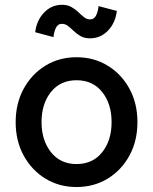

<svg xmlns="http://www.w3.org/2000/svg" viewBox="-20 -752 624 783"><path d="M43.9 -253.9Q43.9 -330.6 76.7 -390.4Q109.4 -450.2 165.5 -484.4Q221.7 -518.6 292 -518.6Q362.8 -518.6 418.9 -484.4Q475.1 -450.2 507.8 -390.4Q540.5 -330.6 540.5 -253.9Q540.5 -177.2 507.8 -117.4Q475.1 -57.6 418.9 -23.4Q362.8 10.7 292 10.7Q221.7 10.7 165.5 -23.4Q109.4 -57.6 76.7 -117.4Q43.9 -177.2 43.9 -253.9ZM149.4 -253.9Q149.4 -180.2 187.7 -131.6Q226.1 -83 292 -83Q358.4 -83 396.7 -131.1Q435.1 -179.2 435.1 -253.9Q435.1 -328.6 396.7 -376.7Q358.4 -424.8 292 -424.8Q226.1 -424.8 187.7 -376.7Q149.4 -328.6 149.4 -253.9ZM198.2 -600.6 123.5 -620.6Q129.4 -668.9 159.7 -700.7Q189.9 -732.4 232.9 -732.4Q255.4 -732.4 271.2 -723.4Q287.1 -714.4 299.3 -702.6Q311.5 -690.9 322.8 -681.9Q334 -672.9 347.2 -672.9Q364.7 -672.9 372.6 -690.4Q380.4 -708 381.8 -727.1L456.5 -707.5Q450.7 -658.7 420.4 -627.2Q390.1 -595.7 347.2 -595.7Q324.7 -595.7 308.8 -604.7Q293 -613.8 280.8 -625.5Q268.6 -637.2 257.3 -646Q246.1 -654.8 232.9 -654.8Q215.3 -654.8 207.5 -637.5Q199.7 -620.1 198.2 -600.6Z"/></svg>

Font: Giphurs Medium
Style: Regular
Weight: 500
Version: Version 0.920; ttfautohint (v1.8.4.7-5d5b)